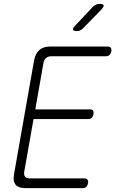

<svg xmlns="http://www.w3.org/2000/svg" viewBox="-20 -970 640 990"><path d="M162 -406H445Q456 -406 460 -399Q464 -392 462 -381Q460 -370 453.5 -363Q447 -356 436 -356H153L105 -85Q102 -68 109.5 -59Q117 -50 134 -50H416Q427 -50 431.5 -43Q436 -36 434 -25Q432 -14 425 -7Q418 0 407 0H110Q75 0 60.5 -17.5Q46 -35 52 -70L156 -660Q163 -695 183.5 -712.5Q204 -730 239 -730H536Q547 -730 551.5 -723Q556 -716 554 -705Q552 -694 545 -687Q538 -680 527 -680H245Q228 -680 217.5 -671Q207 -662 204 -645ZM377 -810Q359 -810 356.5 -817Q354 -824 368 -838L458 -934Q466 -942 474.5 -946Q483 -950 493 -950Q513 -950 514.5 -942.5Q516 -935 501 -919L408 -824Q402 -817 394 -813.5Q386 -810 377 -810Z"/></svg>

Font: Maple Mono NL Thin
Style: Italic
Weight: 250
Italic angle: -10°
Monospace: yes
Designer: subframe7536
Version: Version 7.000